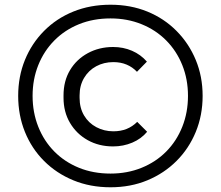

<svg xmlns="http://www.w3.org/2000/svg" viewBox="-20 -758 934 813"><path d="M448 35Q362 35 290.5 5.5Q219 -24 166.5 -76.5Q114 -129 85.5 -199.5Q57 -270 57 -352Q57 -434 85.5 -504Q114 -574 166.5 -627Q219 -680 290.5 -709Q362 -738 448 -738Q533 -738 604 -709Q675 -680 727.5 -627Q780 -574 809 -504Q838 -434 838 -352Q838 -270 809 -199.5Q780 -129 727.5 -76.5Q675 -24 604 5.5Q533 35 448 35ZM459 -138Q399 -138 351.5 -164.5Q304 -191 276.5 -237.5Q249 -284 249 -344V-354Q249 -415 276.5 -461Q304 -507 352 -533Q400 -559 459 -559Q502 -559 539 -543Q576 -527 602 -497L560 -454Q541 -474 516 -484.5Q491 -495 460 -495Q420 -495 387.5 -477.5Q355 -460 336 -428Q317 -396 317 -354V-344Q317 -301 336 -269Q355 -237 388 -219.5Q421 -202 460 -202Q491 -202 516 -212Q541 -222 561 -242L603 -200Q578 -170 540 -154Q502 -138 459 -138ZM448 -23Q519 -23 579.5 -47.5Q640 -72 684 -116.5Q728 -161 752 -221.5Q776 -282 776 -352Q776 -422 752 -482Q728 -542 684 -586.5Q640 -631 579.5 -655.5Q519 -680 448 -680Q375 -680 314.5 -655.5Q254 -631 210 -586.5Q166 -542 142 -482Q118 -422 118 -352Q118 -282 142 -221.5Q166 -161 210 -116.5Q254 -72 314.5 -47.5Q375 -23 448 -23Z"/></svg>

Font: SUSE
Style: Regular
Weight: 400
Designer: Rene Bieder
Foundry: SUSE
Version: Version 1.000